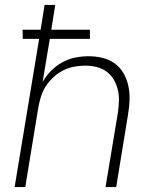

<svg xmlns="http://www.w3.org/2000/svg" viewBox="-20 -755 640 775"><path d="M39 0 138 -598H72L71 -635H144L160 -735H203L187 -635H343V-598H181L152 -424Q166 -449 186.5 -469.5Q207 -490 231.5 -503.5Q256 -517 283 -522.5Q310 -528 337 -528Q366 -528 393.5 -521.5Q421 -515 443 -499Q465 -483 478.5 -459.5Q492 -436 498 -408.5Q504 -381 503 -352Q502 -323 497 -294L449 0H406L456 -301Q459 -324 460 -347.5Q461 -371 455.5 -393Q450 -415 439 -434Q428 -453 410 -466Q392 -479 370 -484.5Q348 -490 324 -490Q302 -490 280 -486Q258 -482 236.5 -471.5Q215 -461 197 -444.5Q179 -428 166 -408.5Q153 -389 146 -367Q139 -345 135 -323L82 0Z"/></svg>

Font: Iosevka XLt Ex Obl
Style: Regular
Weight: 200
Width: 7
Italic angle: -9°
Monospace: yes
Designer: Belleve Invis
Foundry: Belleve Invis
Version: Version 32.5.0; ttfautohint (v1.8.4)